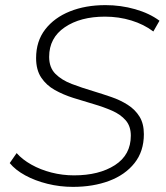

<svg xmlns="http://www.w3.org/2000/svg" viewBox="-20 -725 649 750"><path d="M265 5Q214 5 165.5 -7Q117 -19 78.5 -40Q40 -61 18 -88L45 -127Q67 -102 102.5 -82Q138 -62 181 -51Q224 -40 269 -40Q367 -40 429 -80Q491 -120 491 -195Q491 -232 471 -255Q451 -278 418 -292.5Q385 -307 345.5 -318.5Q306 -330 266.5 -342.5Q227 -355 194 -373.5Q161 -392 141 -422Q121 -452 121 -498Q121 -564 156.5 -610Q192 -656 253 -680.5Q314 -705 392 -705Q452 -705 508 -689Q564 -673 603 -644L579 -602Q542 -630 493 -645Q444 -660 390 -660Q294 -660 233 -618.5Q172 -577 172 -503Q172 -461 196.5 -436.5Q221 -412 260.5 -397Q300 -382 344 -369Q380 -358 415 -346Q450 -334 479 -315.5Q508 -297 525 -269.5Q542 -242 542 -201Q542 -134 505.5 -88Q469 -42 406.5 -18.5Q344 5 265 5Z"/></svg>

Font: Montserrat Light
Style: Italic
Weight: 300
Italic angle: -11.3°
Designer: Julieta Ulanovsky
Foundry: Julieta Ulanovsky
Version: Version 9.000; ttfautohint (v1.8.4.7-5d5b)